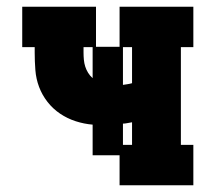

<svg xmlns="http://www.w3.org/2000/svg" viewBox="-20 -550 640 570"><path d="M335 0V-89H255V-180Q230 -182 205 -190Q180 -198 158.5 -212.5Q137 -227 121 -247.5Q105 -268 96 -292Q87 -316 85 -342Q83 -368 83 -394V-410H46V-530H265V-411H335V-530H554V-410H517V-120H554V0ZM345 -298Q351 -299 358 -300Q365 -301 372 -303V-410H345ZM255 -318V-410H228V-394Q228 -383 229 -372.5Q230 -362 233 -352.5Q236 -343 241.5 -334Q247 -325 255 -318ZM345 -120H372V-187Q365 -186 358 -184.5Q351 -183 345 -183Z"/></svg>

Font: Iosevka Curly Slab HvEx
Style: Regular
Weight: 900
Width: 7
Monospace: yes
Designer: Belleve Invis
Foundry: Belleve Invis
Version: Version 11.1.0; ttfautohint (v1.8.3)